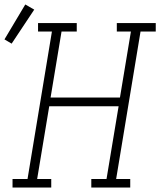

<svg xmlns="http://www.w3.org/2000/svg" viewBox="-71 -838 716 858"><path d="M-15 0V-38H52L161 -697H99V-735H272V-697H204L155 -402H465L514 -697H451V-735H625V-697H557L448 -38H511V0H337V-38H405L459 -363H149L95 -38H158V0ZM-19 -643 -51 -662 42 -818 82 -795Z"/></svg>

Font: Iosevka Curly Slab XLtExObl
Style: Regular
Weight: 200
Width: 7
Italic angle: -9°
Monospace: yes
Designer: Belleve Invis
Foundry: Belleve Invis
Version: Version 11.0.0; ttfautohint (v1.8.3)